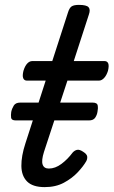

<svg xmlns="http://www.w3.org/2000/svg" viewBox="-20 -750 465 786"><path d="M163 16Q114 16 91 -7Q68 -30 67.5 -70.5Q67 -111 84 -163L167 -420H90Q79 -420 75 -430Q71 -440 76 -460Q82 -480 91.5 -490Q101 -500 112 -500H194L258 -698Q264 -718 273.5 -724Q283 -730 303 -730Q334 -730 342.5 -720.5Q351 -711 344 -691L282 -500H408Q419 -500 423 -490.5Q427 -481 422 -460Q416 -441 406 -430.5Q396 -420 385 -420H256L160 -128Q149 -93 154.5 -76.5Q160 -60 180 -60Q206 -60 231.5 -79Q257 -98 277 -125Q285 -134 295 -136.5Q305 -139 320 -129Q336 -119 337 -109Q338 -99 333 -90Q321 -69 298 -44.5Q275 -20 241.5 -2Q208 16 163 16ZM45 -257Q27 -257 25.5 -268Q24 -279 26 -292Q29 -306 36.5 -318Q44 -330 63 -330H359Q378 -330 380 -318Q382 -306 379 -292Q377 -279 369.5 -268Q362 -257 344 -257Z"/></svg>

Font: Playwrite NL
Style: Regular
Weight: 400
Designer: Veronika Burian, José Scaglione
Foundry: TypeTogether
Version: Version 1.002